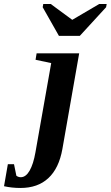

<svg xmlns="http://www.w3.org/2000/svg" viewBox="-151 -725 552 958"><path d="M-48.8 212.9Q-92.3 212.9 -130.9 204.1L-111.8 94.2H-81.1L-69.3 151.9Q-59.6 159.2 -47.4 159.2Q-22 159.2 -3.2 126.5Q15.6 93.8 25.9 34.7L104.5 -410.2L26.4 -426.8L31.7 -459H244.1L160.2 19Q143.1 114.7 90.3 163.8Q37.6 212.9 -48.8 212.9ZM381.3 -705.1 378.4 -689 247.1 -545.9H143.1L62 -689L64.9 -705.1H102.1L209.5 -626L344.2 -705.1Z"/></svg>

Font: Liberation Serif
Style: Bold Italic
Weight: 700
Italic angle: -16.333°
Designer: Steve Matteson
Foundry: Ascender Corporation
Version: Version 2.1.5